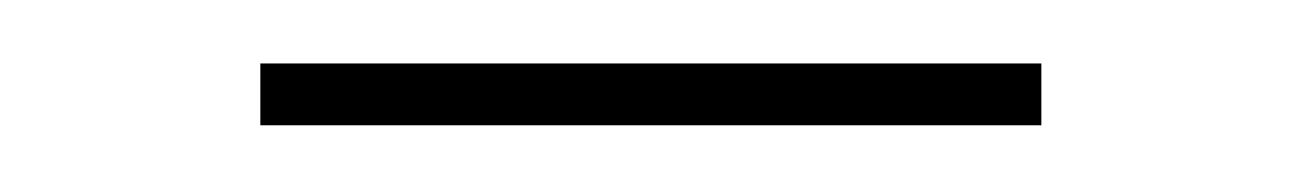

<svg xmlns="http://www.w3.org/2000/svg" viewBox="-20 -304 400 59"><path d="M60 -265.5V-284.5H300V-265.5Z"/></svg>

Font: Bodoni Moda SC 11pt
Style: Regular
Weight: 400
Version: Version 2.005